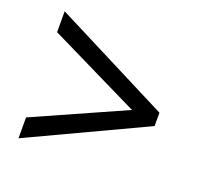

<svg xmlns="http://www.w3.org/2000/svg" viewBox="-91 -697 702 675"><g transform="rotate(20 260.0 -359.5)"><path d="M42 -122 477 -326V-376L42 -597V-519L383 -352L42 -200Z"/></g></svg>

Font: Noto Sans Malayalam SemiCondensed
Style: Regular
Weight: 400
Width: 4
Designer: Jelle Bosma - Monotype Design Team
Foundry: Monotype Imaging Inc.
Version: Version 2.104